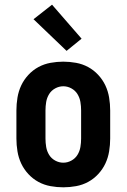

<svg xmlns="http://www.w3.org/2000/svg" viewBox="-20 -791 540 819"><path d="M250 8Q223 8 195.5 3Q168 -2 144 -15Q120 -28 101 -48.5Q82 -69 70.5 -93.5Q59 -118 54.5 -145.5Q50 -173 50 -200V-320Q50 -347 54.5 -374.5Q59 -402 70.5 -426.5Q82 -451 101 -471.5Q120 -492 144 -505Q168 -518 195.5 -523Q223 -528 250 -528Q277 -528 304.5 -523Q332 -518 356 -505Q380 -492 399 -471.5Q418 -451 429.5 -426.5Q441 -402 445.5 -374.5Q450 -347 450 -320V-200Q450 -173 445.5 -145.5Q441 -118 429.5 -93.5Q418 -69 399 -48.5Q380 -28 356 -15Q332 -2 304.5 3Q277 8 250 8ZM250 -97Q268 -97 284.5 -106Q301 -115 310.5 -130.5Q320 -146 323 -164Q326 -182 326 -200V-320Q326 -338 323 -356Q320 -374 310.5 -389.5Q301 -405 284.5 -414Q268 -423 250 -423Q232 -423 215.5 -414Q199 -405 189.5 -389.5Q180 -374 177 -356Q174 -338 174 -320V-200Q174 -182 177 -164Q180 -146 189.5 -130.5Q199 -115 215.5 -106Q232 -97 250 -97ZM264 -574 123 -709 202 -771 328 -626Z"/></svg>

Font: Iosevka Term Curly Extrabold
Style: Regular
Weight: 800
Designer: Belleve Invis
Foundry: Belleve Invis
Version: Version 32.3.0